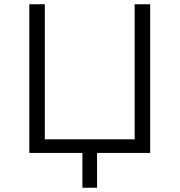

<svg xmlns="http://www.w3.org/2000/svg" viewBox="-20 -720 846 904"><path d="M368 164V0H118V-700H191V-64H614V-700H687V0H437V164Z"/></svg>

Font: Montserrat
Style: Regular
Weight: 400
Designer: Julieta Ulanovsky
Foundry: Julieta Ulanovsky
Version: Version 9.000; ttfautohint (v1.8.4.7-5d5b)